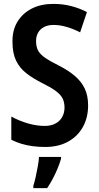

<svg xmlns="http://www.w3.org/2000/svg" viewBox="-20 -744 508 985"><path d="M432 -203Q432 -141 405.5 -93Q379 -45 329.5 -17.5Q280 10 212 10Q178 10 148 6Q118 2 91 -6Q64 -14 38 -27V-146Q78 -124 123 -111Q168 -98 209 -98Q242 -98 265 -110.5Q288 -123 299.5 -144.5Q311 -166 311 -192Q311 -220 300.5 -240Q290 -260 264.5 -278.5Q239 -297 194 -319Q147 -343 113.5 -369.5Q80 -396 62 -434Q44 -472 44 -529Q43 -589 69.5 -632.5Q96 -676 143 -700Q190 -724 254 -724Q303 -724 346.5 -712.5Q390 -701 426 -682L391 -578Q356 -596 321.5 -606Q287 -616 255 -616Q226 -616 206 -605.5Q186 -595 175.5 -576.5Q165 -558 165 -534Q165 -504 175.5 -484.5Q186 -465 211.5 -447.5Q237 -430 283 -407Q332 -382 365 -353.5Q398 -325 415 -289Q432 -253 432 -203ZM293 71Q286 95 275 121.5Q264 148 250.5 173.5Q237 199 222 221H151V209Q157 191 163 164Q169 137 174 109Q179 81 180 61H293Z"/></svg>

Font: Noto Sans Khmer Condensed SemiBold
Style: Regular
Weight: 600
Width: 3
Designer: Danh Hong and the Monotype Design Team
Foundry: Monotype Imaging Inc.
Version: Version 2.004